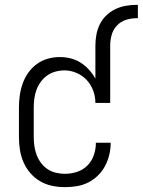

<svg xmlns="http://www.w3.org/2000/svg" viewBox="-20 -763 588 791"><path d="M247 8Q221 8 194.5 2.5Q168 -3 145 -16.5Q122 -30 104.5 -50.5Q87 -71 76.5 -95.5Q66 -120 62 -146.5Q58 -173 58 -200V-320Q58 -345 61.5 -370Q65 -395 73.5 -419Q82 -443 96.5 -463.5Q111 -484 131.5 -499Q152 -514 176.5 -521Q201 -528 226 -528Q249 -528 271 -522.5Q293 -517 312 -505Q331 -493 346.5 -476Q362 -459 373 -439V-575Q373 -597 377 -619.5Q381 -642 391 -662.5Q401 -683 417.5 -699Q434 -715 454.5 -725Q475 -735 497.5 -739Q520 -743 543 -743H548V-688H543Q520 -688 498.5 -681Q477 -674 461.5 -657.5Q446 -641 440 -619Q434 -597 434 -575V-339H373Q373 -365 364 -389.5Q355 -414 337.5 -433Q320 -452 295.5 -462.5Q271 -473 246 -473Q227 -473 208.5 -468Q190 -463 175 -452.5Q160 -442 148.5 -426.5Q137 -411 130.5 -393.5Q124 -376 121.5 -357.5Q119 -339 119 -320V-200Q119 -181 121.5 -162.5Q124 -144 130.5 -126Q137 -108 148.5 -92.5Q160 -77 175.5 -66.5Q191 -56 209.5 -51.5Q228 -47 247 -47Q273 -47 297.5 -55Q322 -63 340 -81Q358 -99 366.5 -124Q375 -149 375 -174V-175H436V-174Q436 -149 430 -124.5Q424 -100 412.5 -78.5Q401 -57 383 -39.5Q365 -22 343 -11Q321 0 296.5 4Q272 8 247 8Z"/></svg>

Font: Iosevka Custom Light
Style: Regular
Weight: 300
Monospace: yes
Designer: Belleve Invis
Foundry: Belleve Invis
Version: Version 27.3.5